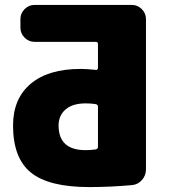

<svg xmlns="http://www.w3.org/2000/svg" viewBox="-20 -750 686 780"><path d="M378 -154V-316Q378 -325 369 -327Q350 -330 328 -330Q275 -330 246.5 -305.5Q218 -281 218 -240Q218 -140 328 -140Q348 -140 369 -143Q378 -145 378 -154ZM516 -730Q539 -730 556 -713Q573 -696 573 -673V-62Q573 -37 556.5 -18.5Q540 0 516 2Q426 10 343 10Q178 10 105.5 -49Q33 -108 33 -240Q33 -349 104.5 -409.5Q176 -470 308 -470Q332 -470 370 -466Q373 -465 375.5 -468Q378 -471 378 -474V-571Q378 -580 369 -580H120Q97 -580 80 -597Q63 -614 63 -637V-673Q63 -696 80 -713Q97 -730 120 -730Z"/></svg>

Font: Rounded Mplus 1c Black
Style: Regular
Weight: 900
Version: Version 1.059.20150529